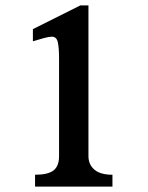

<svg xmlns="http://www.w3.org/2000/svg" viewBox="-20 -692 550 712"><path d="M110 0V-44Q158 -44 178.5 -60Q199 -76 199 -113V-476Q199 -514 194.5 -535Q190 -556 172 -556Q162 -556 143.5 -551Q125 -546 102 -539V-584L278 -672H308V-113Q308 -82 330 -63Q352 -44 397 -44V0Z"/></svg>

Font: New Athena Unicode
Style: Bold
Weight: 700
Designer: J. Rusten 1997; rev. by R. Hancock 2001, 2002, rev. by D. Mastronarde 2002-2021
Foundry: Society for Classical Studies (formerly American Philological Association)
Version: Version 5.008